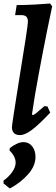

<svg xmlns="http://www.w3.org/2000/svg" viewBox="-28 -757 317 1093"><path d="M225 -153 242 -151 258 -116Q193 -47 153.5 -17.5Q114 12 86 12Q40 12 40 -34Q40 -48 80 -298Q131 -608 131 -634Q131 -653 122 -662Q113 -671 93 -671H58L67 -728Q113 -728 175.5 -731.5Q238 -735 257 -737L269 -721Q262 -690 240 -581.5Q218 -473 192.5 -336Q167 -199 154 -106L158 -102Q164 -102 179 -114Q194 -126 225 -153ZM106 52Q136 52 155 75.5Q174 99 174 137Q174 187 132.5 234.5Q91 282 28 316L-8 287V271Q22 250 41.5 222Q61 194 61 169Q61 150 51 131.5Q41 113 26 100L28 86Q47 71 67.5 61.5Q88 52 106 52Z"/></svg>

Font: Alegreya
Style: Bold Italic
Weight: 700
Italic angle: -7°
Designer: Juan Pablo del Peral
Foundry: Huerta Tipografica
Version: Version 2.007; ttfautohint (v1.6)